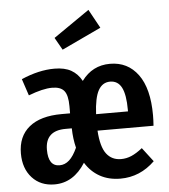

<svg xmlns="http://www.w3.org/2000/svg" viewBox="-56 -863 819 929"><g transform="rotate(-5 353.0 -398.5)"><path d="M673 -226H401Q406 -147 432 -113Q458 -79 503 -79Q529 -79 553.5 -89.5Q578 -100 607 -123L659 -55Q587 15 492 15Q435 15 392 -9Q349 -33 322 -77Q264 15 172 15Q104 15 63 -30Q22 -75 22 -148Q22 -231 77 -276Q132 -321 235 -321H276V-356Q276 -409 258.5 -430.5Q241 -452 200 -452Q155 -452 85 -425L58 -506Q143 -543 219 -543Q269 -543 300.5 -525Q332 -507 351 -472Q403 -543 489 -543Q575 -543 625 -475Q675 -407 675 -277Q675 -254 673 -226ZM556 -313Q556 -387 538 -422Q520 -457 482 -457Q445 -457 425 -421.5Q405 -386 401 -306H556ZM290 -153Q279 -197 278 -247V-248H248Q149 -248 149 -155Q149 -75 204 -75Q230 -75 251 -94Q272 -113 290 -153ZM458 -721 267 -631 233 -691 408 -812Z"/></g></svg>

Font: Fira Sans Compressed Medium
Style: Regular
Weight: 500
Width: 1
Designer: bBox Type GmbH & Carrois Corporate GbR & Edenspiekermann AG
Foundry: bBox Type GmbH & Carrois Corporate GbR & Edenspiekermann AG
Version: Version 4.301